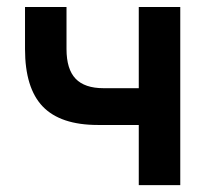

<svg xmlns="http://www.w3.org/2000/svg" viewBox="-20 -538 626 558"><path d="M264.6 -174.8Q155.8 -174.8 104.2 -228.5Q52.7 -282.2 52.7 -395.5V-517.6H173.3V-395.5Q173.3 -336.9 199.7 -309.3Q226.1 -281.7 280.8 -281.7H383.3V-517.6H503.9V0H383.3V-174.8Z"/></svg>

Font: Cascadia Code SemiBold
Style: Regular
Weight: 600
Monospace: yes
Designer: Aaron Bell
Foundry: Saja Typeworks
Version: Version 2404.023; ttfautohint (v1.8.4)